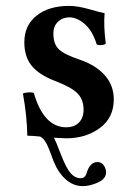

<svg xmlns="http://www.w3.org/2000/svg" viewBox="-20 -462 455 655"><path d="M117.2 3.9Q91.8 1 73.2 1Q71.8 -68.8 58.1 -143.1Q68.4 -147 80.1 -147Q90.3 -147 95.2 -145Q129.4 -27.8 206.1 -27.8Q233.4 -27.8 249.3 -43.9Q265.1 -60.1 265.1 -87.9Q265.1 -122.6 244.1 -143.8Q223.1 -165 165 -187Q112.3 -207.5 87.6 -238.3Q63 -269 63 -317.9Q63 -375 104.5 -408.4Q146 -441.9 215.8 -441.9Q245.1 -441.9 285.9 -430.2Q326.7 -418.5 336.9 -417Q333 -375 340.8 -313Q334.5 -308.1 323.2 -308.1Q314 -308.1 310.1 -310.1Q295.4 -357.4 269 -380.1Q242.7 -402.8 216.8 -402.8Q193.8 -402.8 178 -387.9Q162.1 -373 162.1 -348.1Q162.1 -311.5 180.9 -293.7Q199.7 -275.9 251 -258.8Q306.2 -240.2 337.2 -205.6Q368.2 -170.9 368.2 -123Q368.2 -60.5 320.8 -25.4Q273.4 9.8 206.1 9.8Q195.3 9.8 163.1 7.8H164.1Q170.9 20.5 187 63Q206.1 112.3 221.2 129.2Q236.3 146 255.9 146Q269 146 274.9 130.9Q285.6 90.8 313 90.8Q325.7 90.8 333.7 101.8Q341.8 112.8 341.8 126Q341.8 147.9 314.5 160.4Q287.1 172.9 262.2 172.9Q230.5 172.9 204.8 150.4Q179.2 127.9 163.1 88.9Q160.6 82.5 156.5 71Q152.3 59.6 150.1 54.2Q147.9 48.8 144.5 40.3Q141.1 31.7 138.7 27.6Q136.2 23.4 132.6 18.1Q128.9 12.7 125.2 9.5Q121.6 6.3 117.2 3.9Z"/></svg>

Font: Common Serif SemiBold
Style: Regular
Weight: 600
Designer: Philipp H. Poll, Khaled Hosny
Foundry: Stefan Peev, Context Ltd.
Version: Version 1.026